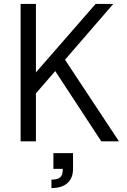

<svg xmlns="http://www.w3.org/2000/svg" viewBox="-20 -720 646 978"><path d="M101 -280 467 -700H557L154 -234ZM85 -700H163V0H85ZM239 -392 307 -422 586 0H496ZM300 140H352Q352 187 323.5 212.5Q295 238 242 238V195Q274 195 287 183Q300 171 300 140ZM252 60H352V140H252Z"/></svg>

Font: Uncut Sans Variable
Style: Regular
Weight: 400
Designer: Kasper Nordkvist
Foundry: UNCUT.wtf
Version: Version 1.304;Glyphs 3.2 (3246)